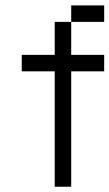

<svg xmlns="http://www.w3.org/2000/svg" viewBox="-20 -708 415 728"><path d="M375 -625H250V-687.5H375ZM62.5 -500H187.5V-625H250V-500H375V-437.5H250V0H187.5V-437.5H62.5Z"/></svg>

Font: 寒蝉点阵体 16px
Style: Regular
Weight: 400
Designer: Designed by Warren2060
Foundry: ChillType
Version: Version 1.000